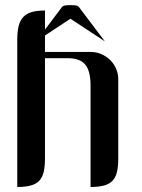

<svg xmlns="http://www.w3.org/2000/svg" viewBox="-20 -745 566 765"><path d="M397.9 -580.1 260.7 -670.4 159.2 -603.5V-538.1H340.8Q363.3 -538.1 383.3 -529.5Q403.3 -521 418.5 -506.3Q433.6 -491.7 442.4 -471.7Q451.2 -451.7 451.2 -429.2V-113.8Q451.2 -81.5 446 -59.8Q440.9 -38.1 428.5 -24.9Q416 -11.7 394.5 -5.9Q373 0 340.8 0V-405.3Q340.8 -460.9 320.1 -487.1Q299.3 -513.2 249 -513.2H159.2V-113.8Q159.2 -81.5 154.1 -59.8Q148.9 -38.1 136.5 -24.9Q124 -11.7 102.5 -5.9Q81.1 0 48.8 0V-585.9Q48.8 -619.1 54.4 -641.6Q60.1 -664.1 73.2 -677.7Q86.4 -691.4 107.4 -697.3Q128.4 -703.1 159.2 -703.1V-627L221.7 -710Q228.5 -721.2 237.1 -722.9Q245.6 -724.6 260.3 -724.6H261.2Q275.9 -724.6 284.4 -722.9Q293 -721.2 299.8 -710Z"/></svg>

Font: Unique
Style: Regular
Weight: 400
Designer: Anna Pocius (aka Artmaker)
Foundry: Anna Pocius
Version: Version 1.000 2013 initial release